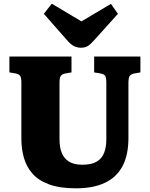

<svg xmlns="http://www.w3.org/2000/svg" viewBox="-20 -1008 812 1042"><path d="M392 14Q304 14 246 -7.5Q188 -29 155.5 -66.5Q123 -104 109.5 -152.5Q96 -201 96 -254V-559Q96 -586 89.5 -596Q83 -606 62 -610L31 -615V-701H368V-615L333 -609Q315 -605 309 -594.5Q303 -584 303 -559V-251Q303 -208 315.5 -177.5Q328 -147 355 -130.5Q382 -114 427 -114Q478 -114 506 -131.5Q534 -149 545.5 -179.5Q557 -210 557 -250V-559Q557 -587 551 -596.5Q545 -606 522 -610L491 -615V-701H742V-615L708 -609Q689 -605 683 -594.5Q677 -584 677 -555V-259Q677 -167 645 -106.5Q613 -46 549.5 -16Q486 14 392 14ZM419 -749Q399 -749 381 -758Q363 -767 342 -792L218 -933L261 -988L422 -892L582 -987L620 -933L493 -792Q472 -768 457 -758.5Q442 -749 419 -749Z"/></svg>

Font: Literata ExtraBold
Style: Regular
Weight: 800
Designer: Latin by Veronika Burian and Jose Scaglione. Greek by Irene Vlachou. Cyrillic by Vera Evstafieva.
Foundry: TypeTogether
Version: Version 3.103;gftools[0.9.29]